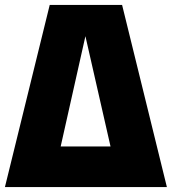

<svg xmlns="http://www.w3.org/2000/svg" viewBox="-24 -760 698 780"><path d="M-4 0 178 -740H472L654 0ZM222.5 -165H425L323 -613Z"/></svg>

Font: Encode Sans Condensed Condensed Black
Style: Regular
Weight: 900
Width: 3
Designer: Multiple Designers
Foundry: Impallari Type
Version: Version 3.000; ttfautohint (v1.8.3) -l 8 -r 50 -G 200 -x 14 